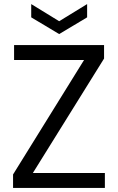

<svg xmlns="http://www.w3.org/2000/svg" viewBox="-20 -921 578 941"><path d="M44 0V-66L392 -627H49V-700H490V-634L141 -73H494V0ZM270 -754 133 -836V-901L270 -817L407 -901V-836Z"/></svg>

Font: DM Sans 18pt
Style: Regular
Weight: 400
Designer: Colophon Foundry, Jonny Pinhorn
Foundry: Colophon Foundry
Version: Version 4.004;gftools[0.9.30]